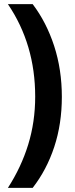

<svg xmlns="http://www.w3.org/2000/svg" viewBox="-20 -744 360 922"><path d="M277 -279Q277 -149 240.5 -38.5Q204 72 137 158H18Q82 59 115.5 -50Q149 -159 149 -280Q149 -531 18 -724H137Q203 -637 240 -523.5Q277 -410 277 -279Z"/></svg>

Font: Noto Sans Condensed
Style: Bold
Weight: 700
Width: 3
Designer: Monotype Design Team
Foundry: Monotype Imaging Inc.
Version: Version 2.013; ttfautohint (v1.8.4.7-5d5b)